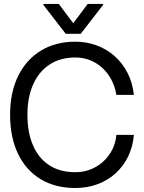

<svg xmlns="http://www.w3.org/2000/svg" viewBox="-20 -942 730 974"><path d="M362.3 11.7Q259.8 11.7 185.5 -33.4Q111.3 -78.6 71.3 -162.1Q31.2 -245.6 31.2 -359.4Q31.2 -473.6 72.3 -556.9Q113.3 -640.1 187.7 -685.3Q262.2 -730.5 362.3 -730.5Q418.9 -730.5 469.7 -711.9Q520.5 -693.4 560.5 -658.2Q600.6 -623 626.5 -573.2Q652.3 -523.4 659.2 -460.9H570.3Q563 -503.9 544.4 -538.8Q525.9 -573.7 498 -598.6Q470.2 -623.5 435.8 -637Q401.4 -650.4 362.3 -650.4Q286.1 -650.4 231.7 -614.7Q177.2 -579.1 148.2 -513.7Q119.1 -448.2 119.1 -359.4Q119.1 -270.5 147.2 -205.1Q175.3 -139.6 229.5 -104Q283.7 -68.4 362.3 -68.4Q402.8 -68.4 438.7 -82.3Q474.6 -96.2 502.9 -121.8Q531.2 -147.5 549.1 -182.1Q566.9 -216.8 570.3 -257.8H659.2Q654.3 -198.7 630.6 -149.4Q606.9 -100.1 567.6 -64Q528.3 -27.8 476.1 -8.1Q423.8 11.7 362.3 11.7ZM278.3 -921.9 351.6 -824.2 424.8 -921.9H502.9V-917L389.6 -770.5H313.5L200.2 -917V-921.9Z"/></svg>

Font: Inter Display V
Style: Regular
Weight: 400
Designer: Rasmus Andersson
Foundry: rsms
Version: Version 3.015;git-src